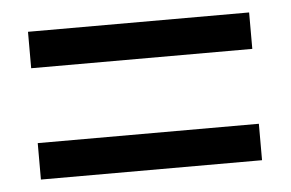

<svg xmlns="http://www.w3.org/2000/svg" viewBox="-33 -519 572 378"><g transform="rotate(-5 252.5 -330.0)"><path d="M34 -404V-476H471V-404ZM34 -184V-256H471V-184Z"/></g></svg>

Font: UmiuVSE Medium
Style: Regular
Weight: 500
Designer: Paul D. Hunt
Foundry: Adobe
Version: Version 3.046;September 5, 2023;FontCreator 14.0.0.2901 64-b